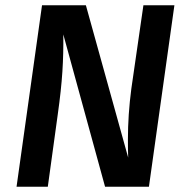

<svg xmlns="http://www.w3.org/2000/svg" viewBox="-20 -711 704 731"><path d="M547 0H380L221 -580Q222 -508 217.5 -438Q213 -368 200 -276L162 0H43L140 -691H307L468 -111Q467 -135 467 -180Q467 -274 480 -373L526 -691H644Z"/></svg>

Font: FiraGO Medium
Style: Italic
Weight: 500
Italic angle: -8°
Designer: bBox Type GmbH
Foundry: bBox Type GmbH
Version: Version 1.001